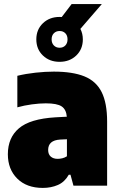

<svg xmlns="http://www.w3.org/2000/svg" viewBox="-20 -910 586 941"><path d="M190 11Q110.5 11 64.5 -34.8Q18.5 -80.5 18.5 -154Q18.5 -235 72.8 -281.2Q127 -327.5 251.5 -335L307.5 -338Q304.5 -373.5 282.2 -388.5Q260 -403.5 204.5 -403.5Q173.5 -403.5 136.2 -398.5Q99 -393.5 65 -384V-538.5Q106 -548.5 154 -553.8Q202 -559 244 -559Q336 -559 393.5 -535.8Q451 -512.5 478 -459Q505 -405.5 505 -314V0H340L325.5 -53.5H317Q297 -18 263.8 -3.5Q230.5 11 190 11ZM216 -175Q216 -154 228.5 -142.8Q241 -131.5 262.5 -131.5Q273 -131.5 285 -134.2Q297 -137 308 -144V-227.5L275 -226Q216 -222.5 216 -175ZM272 -607Q222.5 -607 190.2 -638Q158 -669 158 -717Q158 -765 190.2 -796Q222.5 -827 272 -827Q277.5 -827 282.5 -826.5L331 -890H479L374 -768.5Q386 -745 386 -717Q386 -669 353.8 -638Q321.5 -607 272 -607ZM272 -676Q289.5 -676 300.2 -687.2Q311 -698.5 311 -717Q311 -736 300.2 -747Q289.5 -758 272 -758Q255 -758 244 -747Q233 -736 233 -717Q233 -698.5 244 -687.2Q255 -676 272 -676Z"/></svg>

Font: Encode Sans SemiCondensed SemiCondensed Black
Style: Regular
Weight: 900
Width: 4
Designer: Multiple Designers
Foundry: Impallari Type
Version: Version 3.000; ttfautohint (v1.8.3) -l 8 -r 50 -G 200 -x 14 